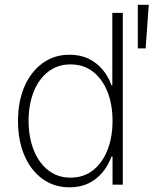

<svg xmlns="http://www.w3.org/2000/svg" viewBox="-20 -782 692 813"><path d="M274.4 11.2Q209 11.2 159.7 -24.7Q110.4 -60.5 83.3 -124Q56.2 -187.5 56.2 -270Q56.2 -352.1 83.5 -415.3Q110.8 -478.5 160.2 -514.4Q209.5 -550.3 274.4 -550.3Q320.8 -550.3 356.2 -532.7Q391.6 -515.1 415.8 -485.6Q439.9 -456.1 452.1 -420.9H455.6V-727.5H500V0H456.5V-119.1H452.1Q439.5 -83.5 415.3 -53.7Q391.1 -23.9 356 -6.3Q320.8 11.2 274.4 11.2ZM278.8 -29.8Q334 -29.8 373.8 -61Q413.6 -92.3 435.1 -146.7Q456.5 -201.2 456.5 -270Q456.5 -339.4 435.1 -393.3Q413.6 -447.3 373.8 -478.3Q334 -509.3 278.8 -509.3Q223.6 -509.3 183.6 -478Q143.6 -446.8 122.3 -392.6Q101.1 -338.4 101.1 -270Q101.1 -201.7 122.6 -147.2Q144 -92.8 183.8 -61.3Q223.6 -29.8 278.8 -29.8ZM563.5 -577.1V-761.7H609.9L596.7 -577.1Z"/></svg>

Font: Inter 16pt ExtraLight
Style: Regular
Weight: 250
Version: Version 4.001;git-66647c0bb